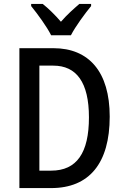

<svg xmlns="http://www.w3.org/2000/svg" viewBox="-20 -1026 632 980"><path d="M241 -846H342C365 -891 413 -956 445 -995V-1006H385C353 -978 325 -954 291 -915C261 -950 226 -984 198 -1006H139V-995C173 -953 219 -890 241 -846ZM540 -431C540 -659 434 -780 253 -780H79V-66H241C435 -66 540 -192 540 -431ZM434 -427C434 -246 372 -155 241 -155H181V-691H252C370 -691 434 -606 434 -427Z"/></svg>

Font: Noto Sans Malayalam UI Condensed Medium
Style: Regular
Weight: 500
Width: 3
Designer: Jelle Bosma - Monotype Design Team
Foundry: Monotype Imaging Inc.
Version: Version 2.104